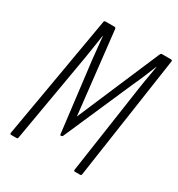

<svg xmlns="http://www.w3.org/2000/svg" viewBox="-158 -760 804 865"><g transform="rotate(30 243.5 -327.5)"><path d="M28 0Q20 0 21 -7L132 -648Q133 -655 140 -655H186Q193 -655 194 -648L242 -220L425 -648Q428 -655 433 -655H480Q488 -655 487 -648L393 -7Q392 0 387 0H359Q352 0 353 -7L420 -466Q423 -487 426.5 -508Q430 -529 434 -551Q438 -573 441 -593H440Q428 -563 415.5 -533Q403 -503 389 -473L232 -114Q229 -109 225 -109H222Q218 -109 218 -114L174 -475Q171 -503 168 -533.5Q165 -564 162 -593H161Q156 -562 151.5 -531Q147 -500 142 -470L62 -7Q61 0 55 0Z"/></g></svg>

Font: Sofia Sans Extra Condensed Light
Style: Italic
Weight: 300
Italic angle: -9°
Version: Version 4.100